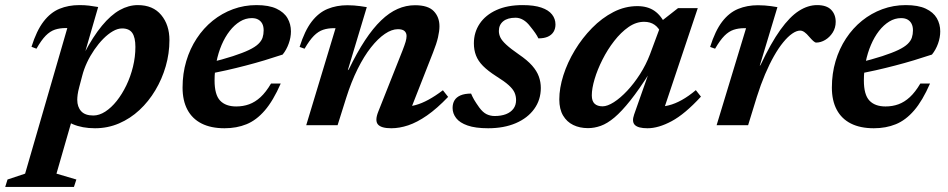

<svg xmlns="http://www.w3.org/2000/svg" viewBox="-100 -491 3716 753"><path d="M211 -150.5Q206 -132 204.5 -120Q203 -108 203 -99.5Q203 -72 218.2 -55Q233.5 -38 266 -38Q289 -38 312.8 -53.2Q336.5 -68.5 357.8 -95.2Q379 -122 395.5 -156.2Q412 -190.5 421.5 -229.2Q431 -268 431 -307Q431 -344 418.8 -361.8Q406.5 -379.5 379 -379.5Q361.5 -379.5 342.5 -368.5Q323.5 -357.5 305 -338.8Q286.5 -320 270 -296Q253.5 -272 241.2 -245.8Q229 -219.5 222.5 -194ZM135 -53H191.5L121.5 190L199.5 213L190 242H-79.5L-70.5 213L-1.5 190L164 -381Q163 -381 161.5 -381Q160 -381 158.5 -381Q134.5 -381 115.5 -374.8Q96.5 -368.5 79.2 -351Q62 -333.5 43 -300L23.5 -307.5Q43.5 -371 70.8 -406.5Q98 -442 133.2 -456.5Q168.5 -471 211 -471Q232 -471 248.8 -469Q265.5 -467 285 -463.5L231 -277L230 -281.5Q265 -348 299.8 -390Q334.5 -432 369.5 -451.5Q404.5 -471 440.5 -471Q500 -471 532.2 -432.2Q564.5 -393.5 564.5 -333.5Q564.5 -281.5 550 -231.2Q535.5 -181 509.2 -137Q483 -93 447 -59.5Q411 -26 366.8 -7Q322.5 12 272.5 12Q222.5 12 185 -4.2Q147.5 -20.5 135 -53Z M887.5 -420Q863 -420 841 -406.5Q819 -393 800.8 -369.5Q782.5 -346 769.2 -315Q756 -284 748.8 -248.2Q741.5 -212.5 741.5 -175.5Q741.5 -119.5 763.2 -96.5Q785 -73.5 826.5 -73.5Q853.5 -73.5 877 -82Q900.5 -90.5 921.8 -110Q943 -129.5 963 -163.5H1001Q971.5 -96 938.5 -57.8Q905.5 -19.5 866.8 -3.8Q828 12 780.5 12Q727.5 12 690.8 -6.5Q654 -25 635 -60.8Q616 -96.5 616 -147.5Q616 -202.5 630.5 -251.2Q645 -300 671.5 -340.2Q698 -380.5 734.2 -409.8Q770.5 -439 814 -455Q857.5 -471 906 -471Q954.5 -471 984.2 -457Q1014 -443 1027.5 -419.8Q1041 -396.5 1041 -368Q1041 -344 1032.2 -319.8Q1023.5 -295.5 1008.5 -277Q974 -265.5 937.5 -254.5Q901 -243.5 863.5 -233.8Q826 -224 788.5 -215.5Q751 -207 715 -200L717 -244Q774.5 -258 813.5 -270.8Q852.5 -283.5 876.5 -295Q900.5 -306.5 913 -318.5Q925.5 -330.5 929.8 -343.5Q934 -356.5 934 -372Q934 -387 928.8 -397.5Q923.5 -408 913.2 -414Q903 -420 887.5 -420Z M1094.5 -300 1075 -307Q1095 -370.5 1122.2 -406Q1149.5 -441.5 1184.8 -456Q1220 -470.5 1262.5 -470.5Q1276.5 -470.5 1288.5 -469.5Q1300.5 -468.5 1312.5 -467Q1324.5 -465.5 1338.5 -463L1264 -215.5L1268 -219Q1300 -285 1331.5 -332.8Q1363 -380.5 1394.8 -411Q1426.5 -441.5 1459.5 -456Q1492.5 -470.5 1527.5 -470.5Q1579 -470.5 1601.2 -447.2Q1623.5 -424 1623.5 -388Q1623.5 -369.5 1617.8 -344.5Q1612 -319.5 1598.5 -285.5L1501.5 -38.5L1483.5 -73.5Q1506.5 -72.5 1530.2 -79Q1554 -85.5 1580.2 -99.8Q1606.5 -114 1637 -137L1657.5 -111Q1613.5 -65 1574.5 -38Q1535.5 -11 1501 0.5Q1466.5 12 1434.5 12Q1395 12 1382.2 -3Q1369.5 -18 1383.5 -53L1478.5 -292.5Q1487 -314.5 1490.8 -327.2Q1494.5 -340 1494.5 -349.5Q1494.5 -362 1486.5 -369.2Q1478.5 -376.5 1460.5 -376.5Q1436.5 -376.5 1409.5 -358.2Q1382.5 -340 1355 -305.2Q1327.5 -270.5 1302.5 -220.2Q1277.5 -170 1257.5 -106.5L1224 0H1101L1216 -380.5Q1214.5 -380.5 1212.8 -380.5Q1211 -380.5 1209.5 -380.5Q1186 -380.5 1167.2 -374.2Q1148.5 -368 1131.2 -350.8Q1114 -333.5 1094.5 -300Z M1747.5 -124Q1752.5 -112 1759.2 -100.2Q1766 -88.5 1779.5 -69.5Q1793.5 -50.5 1808.2 -43.2Q1823 -36 1840 -36Q1865.5 -36 1884.2 -43.2Q1903 -50.5 1913.5 -64.5Q1924 -78.5 1924 -98.5Q1924 -114 1918 -127.8Q1912 -141.5 1895.2 -156.8Q1878.5 -172 1845.5 -192.5Q1813.5 -213 1794.2 -232.5Q1775 -252 1766.8 -273.5Q1758.5 -295 1758.5 -321Q1758.5 -364 1781.2 -398Q1804 -432 1846.8 -451.5Q1889.5 -471 1949.5 -471Q1995 -471 2023.2 -461.2Q2051.5 -451.5 2065 -434.2Q2078.5 -417 2078.5 -395Q2078.5 -378.5 2071 -366.2Q2063.5 -354 2048.8 -347.2Q2034 -340.5 2011.5 -340.5Q2006.5 -351 1999.2 -361.5Q1992 -372 1979 -388Q1966.5 -404.5 1952 -413Q1937.5 -421.5 1922 -421.5Q1890.5 -421.5 1873.5 -407.5Q1856.5 -393.5 1856.5 -369.5Q1856.5 -356.5 1862.5 -344Q1868.5 -331.5 1885.5 -315.8Q1902.5 -300 1935 -277.5Q1968 -255 1986.8 -233.8Q2005.5 -212.5 2013.2 -191Q2021 -169.5 2021 -146Q2021 -99.5 1995.2 -63.8Q1969.5 -28 1923 -8Q1876.5 12 1814.5 12Q1764.5 12 1733.8 1.2Q1703 -9.5 1689 -27.8Q1675 -46 1675 -67.5Q1675 -85 1682.5 -97.5Q1690 -110 1706.2 -117Q1722.5 -124 1747.5 -124Z M2387 -42 2445.5 -208H2449.5Q2406.5 -140 2372.2 -97Q2338 -54 2309.8 -30.2Q2281.5 -6.5 2256.2 2.5Q2231 11.5 2206 11.5Q2173.5 11.5 2148.2 -0.8Q2123 -13 2108.2 -38Q2093.5 -63 2093.5 -101Q2093.5 -145.5 2109.5 -195.8Q2125.5 -246 2154.5 -294Q2183.5 -342 2222 -381.2Q2260.5 -420.5 2305.8 -443.8Q2351 -467 2399.5 -467Q2440 -467 2467 -448.2Q2494 -429.5 2512 -390L2493.5 -358.5Q2484.5 -381.5 2467.5 -393.5Q2450.5 -405.5 2426 -405.5Q2394.5 -405.5 2364.8 -384.8Q2335 -364 2308.8 -330.2Q2282.5 -296.5 2262.8 -257.2Q2243 -218 2232 -181Q2221 -144 2221 -117Q2221 -94.5 2232 -84.2Q2243 -74 2263.5 -74Q2282 -74 2307.5 -90.2Q2333 -106.5 2359.8 -135Q2386.5 -163.5 2410 -200.2Q2433.5 -237 2449 -277.5L2499 -412L2559 -459H2636.5L2495 -36.5L2474 -72.5Q2497.5 -71.5 2522.5 -77.8Q2547.5 -84 2574 -98.8Q2600.5 -113.5 2629 -137.5L2649 -112Q2586 -43.5 2534.2 -15.8Q2482.5 12 2439.5 12Q2403 12 2390 -0.8Q2377 -13.5 2387 -42Z M2826 -380.5Q2824.5 -380.5 2822.8 -380.5Q2821 -380.5 2819.5 -380.5Q2796 -380.5 2777.2 -374.2Q2758.5 -368 2741.2 -350.8Q2724 -333.5 2704.5 -300L2685 -307Q2705 -370.5 2732.2 -406Q2759.5 -441.5 2794.8 -456Q2830 -470.5 2872.5 -470.5Q2887.5 -470.5 2899.5 -469.5Q2911.5 -468.5 2923.5 -467Q2935.5 -465.5 2949 -463L2879.5 -232.5L2883 -236.5Q2923.5 -322.5 2960.5 -374Q2997.5 -425.5 3033 -448.2Q3068.5 -471 3104.5 -471Q3142 -471 3159.8 -452.5Q3177.5 -434 3177.5 -405.5Q3177.5 -382 3165.8 -363.5Q3154 -345 3136.5 -334.5Q3119 -324 3101 -324Q3096.5 -324 3089.5 -330.2Q3082.5 -336.5 3073 -347.5Q3064 -358.5 3055.2 -364.8Q3046.5 -371 3038 -371Q3024 -371 3007 -359.2Q2990 -347.5 2971.8 -325.2Q2953.5 -303 2935.5 -271.2Q2917.5 -239.5 2900.5 -199.5Q2883.5 -159.5 2868.5 -112L2834 0H2710.5Z M3434 -420Q3409.5 -420 3387.5 -406.5Q3365.5 -393 3347.2 -369.5Q3329 -346 3315.8 -315Q3302.5 -284 3295.2 -248.2Q3288 -212.5 3288 -175.5Q3288 -119.5 3309.8 -96.5Q3331.5 -73.5 3373 -73.5Q3400 -73.5 3423.5 -82Q3447 -90.5 3468.2 -110Q3489.5 -129.5 3509.5 -163.5H3547.5Q3518 -96 3485 -57.8Q3452 -19.5 3413.2 -3.8Q3374.5 12 3327 12Q3274 12 3237.2 -6.5Q3200.5 -25 3181.5 -60.8Q3162.5 -96.5 3162.5 -147.5Q3162.5 -202.5 3177 -251.2Q3191.5 -300 3218 -340.2Q3244.5 -380.5 3280.8 -409.8Q3317 -439 3360.5 -455Q3404 -471 3452.5 -471Q3501 -471 3530.8 -457Q3560.5 -443 3574 -419.8Q3587.5 -396.5 3587.5 -368Q3587.5 -344 3578.8 -319.8Q3570 -295.5 3555 -277Q3520.5 -265.5 3484 -254.5Q3447.5 -243.5 3410 -233.8Q3372.5 -224 3335 -215.5Q3297.5 -207 3261.5 -200L3263.5 -244Q3321 -258 3360 -270.8Q3399 -283.5 3423 -295Q3447 -306.5 3459.5 -318.5Q3472 -330.5 3476.2 -343.5Q3480.5 -356.5 3480.5 -372Q3480.5 -387 3475.2 -397.5Q3470 -408 3459.8 -414Q3449.5 -420 3434 -420Z"/></svg>

Font: Newsreader SemiBold
Style: Italic
Weight: 600
Italic angle: -17°
Designer: Hugues Gentile
Foundry: Production Type
Version: Version 1.003